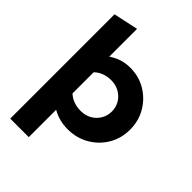

<svg xmlns="http://www.w3.org/2000/svg" viewBox="-267 -855 1186 1186"><g transform="rotate(45 325.5 -262.0)"><path d="M50 211V-700L212 -735V-492Q274 -536 352 -536Q428 -536 489 -499.5Q550 -463 586 -401.5Q622 -340 622 -264Q622 -188 585.5 -126.5Q549 -65 486.5 -29Q424 7 347 7Q273 7 212 -28V211ZM324 -398Q256 -398 212 -356V-171Q256 -130 324 -130Q364 -130 395 -147.5Q426 -165 444.5 -195.5Q463 -226 463 -264Q463 -302 444.5 -332.5Q426 -363 394.5 -380.5Q363 -398 324 -398Z"/></g></svg>

Font: Red Hat Display Black
Style: Regular
Weight: 900
Designer: Pentagram, MCKL
Foundry: Pentagram, MCKL
Version: Version 1.023; ttfautohint (v1.8.3)